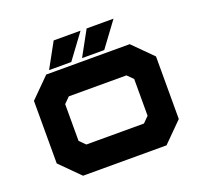

<svg xmlns="http://www.w3.org/2000/svg" viewBox="-120 -826 1016 963"><g transform="rotate(-20 388.0 -344.0)"><path d="M165.5 0 62.5 -103V-437L165.5 -540H611L714 -437V-103L611 0ZM234.5 -141.5H542L572.5 -172V-368L542 -398.5H234.5L204 -368V-172ZM362.5 -556 435 -688H578.5L481 -556ZM186.5 -556 259 -688H402.5L305 -556Z"/></g></svg>

Font: Tourney Expanded Black
Style: Regular
Weight: 900
Width: 7
Designer: Tyler Finck
Foundry: Etcetera Type Co
Version: Version 1.010; ttfautohint (v1.8.3)